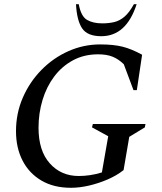

<svg xmlns="http://www.w3.org/2000/svg" viewBox="-20 -882 770 912"><path d="M317 10Q235 10 176.5 -24.5Q118 -59 87 -119.5Q56 -180 56 -259Q56 -344 88.5 -418.5Q121 -493 177 -550Q233 -607 305 -639Q377 -671 456 -671Q520 -671 563 -660Q606 -649 655 -622L630 -454H614L568 -577Q542 -602 514 -613Q486 -624 446 -624Q379 -624 326.5 -595.5Q274 -567 237.5 -518.5Q201 -470 182 -407Q163 -344 163 -275Q163 -166 216.5 -106Q270 -46 354 -46Q380 -46 407.5 -50Q435 -54 464 -63L494 -235L417 -277L421 -293H671L668 -277L594 -232L567 -74Q534 -48 491 -29.5Q448 -11 403 -0.5Q358 10 317 10ZM461 -710Q395 -710 370 -747.5Q345 -785 341 -862H354Q365 -804 393.5 -787.5Q422 -771 466 -771Q496 -771 522 -777Q548 -783 571 -802.5Q594 -822 616 -862H629Q580 -710 461 -710Z"/></svg>

Font: Spectral SC Medium
Style: Italic
Weight: 500
Italic angle: -10°
Designer: Jean-Baptiste Levee
Foundry: Production Type
Version: Version 2.001